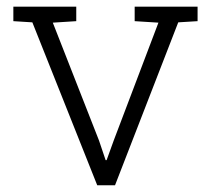

<svg xmlns="http://www.w3.org/2000/svg" viewBox="-20 -548 618 568"><path d="M564.5 -528.3V-485.4L507.3 -481.9L320.3 0H267.6L75.7 -481.9L19.5 -485.4V-528.3H205.6V-485.4L136.2 -481L272.9 -132.3L292.5 -74.2H295.4L316.4 -132.3L448.7 -481L378.4 -485.4V-528.3Z"/></svg>

Font: Suwannaphum Light
Style: Regular
Weight: 300
Designer: Danh Hong
Version: Version 8.002; ttfautohint (v1.8.3)